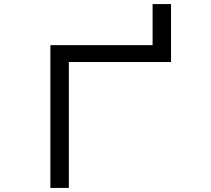

<svg xmlns="http://www.w3.org/2000/svg" viewBox="-20 -900 1040 945"><path d="M228 24.9V-677.7H731V-879.9H821.8V-594.7H318.8V24.9Z"/></svg>

Font: BIZ UDPGothic
Style: Regular
Weight: 400
Designer: TypeBank Co., Ltd.
Foundry: Morisawa Inc.
Version: Version 1.051